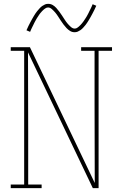

<svg xmlns="http://www.w3.org/2000/svg" viewBox="-20 -981 640 1001"><path d="M197 0H36V-19H106V-716H36V-735H136L474 -27Q474 -131 473.5 -234.5Q473 -338 473 -441V-716H403V-735H564V-716H494V0H464L126 -708Q126 -604 126.5 -500.5Q127 -397 127 -294V-19H197ZM369 -813Q356 -813 345.5 -819.5Q335 -826 326.5 -835Q318 -844 311 -853.5Q304 -863 297 -873.5Q290 -884 283 -895Q276 -906 268.5 -915Q261 -924 251 -933Q241 -942 231 -942Q226 -942 223.5 -941Q221 -940 217.5 -938Q214 -936 209.5 -932.5Q205 -929 200 -923.5Q195 -918 192.5 -915Q190 -912 187.5 -909Q185 -906 183 -902.5Q181 -899 178.5 -895.5Q176 -892 173.5 -888Q171 -884 168.5 -879.5Q166 -875 163.5 -870.5Q161 -866 158.5 -861Q156 -856 153.5 -850.5Q151 -845 148 -839.5Q145 -834 142.5 -828Q140 -822 137 -815L118 -823Q123 -835 128 -845Q133 -855 138 -864.5Q143 -874 147.5 -882Q152 -890 156.5 -897.5Q161 -905 165 -911Q169 -917 173.5 -922.5Q178 -928 185.5 -936.5Q193 -945 200.5 -950Q208 -955 215 -958Q222 -961 231 -961Q244 -961 254.5 -955Q265 -949 273.5 -939.5Q282 -930 289 -920.5Q296 -911 303 -900.5Q310 -890 317 -879Q324 -868 331.5 -859Q339 -850 349 -841Q359 -832 369 -832Q374 -832 376.5 -833Q379 -834 382.5 -836Q386 -838 390.5 -842Q395 -846 400 -851Q405 -856 407.5 -859.5Q410 -863 412.5 -866Q415 -869 417 -872Q419 -875 421.5 -879Q424 -883 426.5 -886.5Q429 -890 431.5 -894.5Q434 -899 436.5 -903.5Q439 -908 441.5 -913Q444 -918 446.5 -923.5Q449 -929 452 -934.5Q455 -940 457.5 -946Q460 -952 463 -959L482 -951Q477 -940 472 -929.5Q467 -919 462 -910Q457 -901 452.5 -892.5Q448 -884 443.5 -877Q439 -870 435 -863.5Q431 -857 426.5 -851.5Q422 -846 414.5 -837.5Q407 -829 399.5 -824Q392 -819 385 -816Q378 -813 369 -813Z"/></svg>

Font: Iosevka HT Thin Extended
Style: Regular
Weight: 100
Width: 7
Monospace: yes
Designer: Belleve Invis
Foundry: Belleve Invis
Version: Version 32.3.0; ttfautohint (v1.8.4)